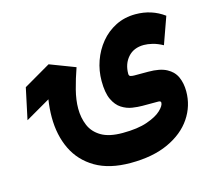

<svg xmlns="http://www.w3.org/2000/svg" viewBox="-99 -558 1021 924"><g transform="rotate(-15 411.0 -96.0)"><path d="M442.9 246.1Q337.9 246.1 268.8 205.6Q199.7 165 166 95Q132.3 24.9 132.3 -64.5Q132.3 -106.9 139.2 -152.3L16.1 -81.1L49.3 -236.8L183.6 -314.9L310.1 -266.6Q291.5 -213.9 278.8 -164.1Q266.1 -114.3 266.1 -71.8Q266.1 -25.9 282.2 12.5Q298.3 50.8 336.9 73.7Q375.5 96.7 442.9 96.7Q518.1 96.7 566.2 79.8Q614.3 63 637.2 41Q660.2 19 660.2 3.9Q660.2 -4.9 647.5 -4.9H568.4Q545.4 -4.9 518.1 -9Q490.7 -13.2 465.8 -29.1Q440.9 -44.9 425 -78.6Q409.2 -112.3 409.2 -170.9Q409.2 -222.2 426 -270Q442.9 -317.9 474.4 -356.2Q505.9 -394.5 550.3 -417Q594.7 -439.5 649.4 -439.5Q729.5 -439.5 791.5 -394L743.7 -259.8Q716.8 -274.4 692.9 -280.3Q668.9 -286.1 650.4 -286.1Q599.6 -286.1 570.8 -253.4Q542 -220.7 542 -171.4Q542 -160.6 550.3 -158.4Q558.6 -156.2 568.4 -156.2H637.7Q695.8 -156.2 729 -138.4Q762.2 -120.6 776.1 -89.4Q790 -58.1 790 -18.1Q790 54.7 749.5 114.7Q709 174.8 631.6 210.4Q554.2 246.1 442.9 246.1Z"/></g></svg>

Font: Vazirmatn FD Black
Style: Regular
Weight: 900
Designer: Saber Rastikerdar
Foundry: Saber Rastikerdar
Version: Version 33.003